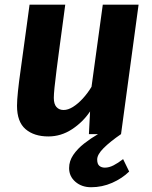

<svg xmlns="http://www.w3.org/2000/svg" viewBox="-20 -577 653 826"><path d="M188 10Q126.5 10 89.8 -21.5Q53.2 -53 53.2 -121.8Q53.2 -145.3 57.3 -184.7Q61.3 -224 69.1 -278.2Q75.1 -322.4 81.6 -369.5Q88 -416.7 94.6 -464.2Q101.1 -511.7 107.2 -557H260.7Q257.8 -535.3 254.2 -508Q250.5 -480.7 246.5 -450.6Q242.4 -420.5 238.3 -389.8Q234.2 -359.2 230.4 -330.1Q226.6 -301.1 223.4 -276.5Q217.5 -230.6 214.5 -200.5Q211.5 -170.3 211.5 -155.9Q211.5 -129.5 222.8 -116.7Q234.2 -103.8 253.7 -103.8Q272.7 -103.8 294 -117.1Q315.3 -130.4 336 -152.9Q356.8 -175.5 373.7 -203.5L422.2 -557H576.2L500.7 0H362.5L367.5 -97.7Q336.8 -51.8 289.7 -20.9Q242.6 10 188 10ZM372.1 228.5Q331.6 228.5 304.4 205.1Q277.3 181.7 277.3 146.1Q277.3 115.7 295.4 89.2Q313.5 62.7 342.2 40.3Q370.9 17.8 401.7 0L448.2 -26.6L500.7 0Q453.6 32.4 425.8 60.1Q398.1 87.8 398.1 109.2Q398.1 128.6 407.4 136.4Q416.6 144.2 431.2 144.2Q449.3 144.2 468.5 134.3Q487.7 124.5 509.6 107.5L535.7 161Q505.7 190.4 462.6 209.5Q419.5 228.5 372.1 228.5Z"/></svg>

Font: Merriweather Sans Variable Regular
Style: Italic
Weight: 300
Italic angle: -8°
Designer: Eben Sorkin
Foundry: Eben Sorkin
Version: Version 2.001